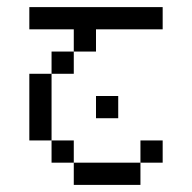

<svg xmlns="http://www.w3.org/2000/svg" viewBox="-20 -395 540 540"><path d="M437.5 62.5V0H375V62.5H187.5V125H375V62.5ZM312.5 -62.5V-125H250V-62.5ZM437.5 -312.5V-375H62.5V-312.5H187.5V-250H125V-187.5H62.5V0H125V62.5H187.5V0H125V-187.5H187.5V-250H250V-312.5Z"/></svg>

Font: CalcUnifontExMono
Style: Regular
Weight: 500
Version: Version 15.0.06